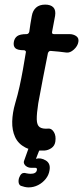

<svg xmlns="http://www.w3.org/2000/svg" viewBox="-20 -648 361 833"><path d="M174 5Q121 8 90 -8Q59 -24 45.5 -53.5Q32 -83 33 -121Q34 -159 46 -200Q57 -237 65 -273.5Q73 -310 79.5 -346.5Q86 -383 92 -420Q93 -423 92 -425Q91 -427 89 -428.5Q87 -430 84 -430Q56 -430 46.5 -439Q37 -448 40 -466Q43 -483 55 -491.5Q67 -500 95 -500Q100 -500 103 -503Q106 -506 107 -510Q109 -527 112 -544.5Q115 -562 118 -579Q122 -602 136.5 -615Q151 -628 176 -628Q200 -628 211.5 -616Q223 -604 219 -579Q216 -562 212.5 -544.5Q209 -527 206 -510Q204 -500 214 -500Q231 -500 248 -500Q265 -500 281 -500Q298 -500 310.5 -491.5Q323 -483 320 -466Q317 -448 300.5 -433Q284 -418 268 -420Q252 -422 235 -424Q218 -426 201 -427Q197 -428 193.5 -425.5Q190 -423 188 -418Q177 -363 166.5 -309Q156 -255 146 -200Q139 -155 139.5 -130Q140 -105 152 -96.5Q164 -88 189 -90Q203 -92 213.5 -75.5Q224 -59 220 -33Q217 -15 203 -5.5Q189 4 174 5ZM104 165Q96 165 87 163Q78 161 70 158Q61 153 60.5 140Q60 127 66 117V116Q72 105 79.5 103Q87 101 95 104Q100 105 104.5 105.5Q109 106 113 106Q137 106 140 90Q142 80 133 80Q124 80 114 80Q106 80 98 76Q90 72 86 65Q82 58 84 51L104 -5H154L136 41Q157 35 178.5 48Q200 61 195 90Q192 111 178.5 128Q165 145 145.5 155Q126 165 104 165Z"/></svg>

Font: Winky Sans
Style: Italic
Weight: 400
Italic angle: -8.97852°
Designer: Simon Atzbach
Foundry: typofactur
Version: Version 1.205